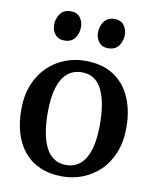

<svg xmlns="http://www.w3.org/2000/svg" viewBox="-89 -862 763 942"><g transform="rotate(10 293.0 -391.0)"><path d="M31 -276.5Q31 -348 53 -402.2Q75 -456.5 113 -493.2Q151 -530 199 -548.8Q247 -567.5 298.5 -567.5Q385 -567.5 441.5 -530.5Q498 -493.5 526.2 -428.5Q554.5 -363.5 554.5 -280Q554.5 -208 532.2 -153.5Q510 -99 472 -62.5Q434 -26 386 -7.5Q338 11 286.5 11Q222 11 174 -10.2Q126 -31.5 94.2 -70Q62.5 -108.5 46.8 -161.2Q31 -214 31 -276.5ZM294 -47.5Q335.5 -47.5 364.5 -72Q393.5 -96.5 408.8 -146Q424 -195.5 424 -271Q424 -323.5 416.8 -367.2Q409.5 -411 394.2 -442.8Q379 -474.5 354.2 -491.8Q329.5 -509 293.5 -509Q251.5 -509 222 -484.8Q192.5 -460.5 177 -411Q161.5 -361.5 161.5 -285.5Q161.5 -232.5 169 -189Q176.5 -145.5 192.2 -113.8Q208 -82 233 -64.8Q258 -47.5 294 -47.5ZM179.5 -647.5Q149.5 -647.5 133.5 -667.8Q117.5 -688 117.5 -715Q117.5 -746.5 135.2 -770.5Q153 -794.5 187 -794.5H188Q218.5 -794.5 234 -774.2Q249.5 -754 249.5 -726.5Q249.5 -695 232.2 -671.2Q215 -647.5 180 -647.5ZM397.5 -647.5Q367.5 -647.5 351.8 -667.8Q336 -688 336 -715Q336 -746.5 353.5 -770.5Q371 -794.5 405.5 -794.5H406.5Q436.5 -794.5 452.2 -774.2Q468 -754 468 -726.5Q468 -695 450.5 -671.2Q433 -647.5 398.5 -647.5Z"/></g></svg>

Font: Merriweather 24pt SemiBold
Style: Regular
Weight: 600
Designer: Eben Sorkin
Foundry: Eben Sorkin
Version: Version 2.100